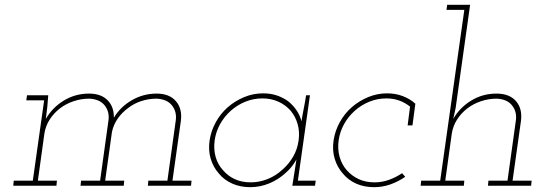

<svg xmlns="http://www.w3.org/2000/svg" viewBox="-20 -770 2257 796"><path d="M595 -21 593 0H772L774 -21H695L730 -270Q736 -320 709 -351Q682 -382 629 -382Q574 -382 526.5 -354.5Q479 -327 452 -282Q453 -327 426 -354.5Q399 -382 349 -382Q292 -382 244.5 -353Q197 -324 170 -277Q172 -291 173 -301.5Q174 -312 176 -326L180 -375H92L89 -354H163L116 -21H37L35 0H214L216 -21H137L164 -216Q169 -248 186 -274.5Q203 -301 229 -321Q254 -340 285.5 -350.5Q317 -361 350 -361Q393 -359 413.5 -333.5Q434 -308 430 -273L395 -21H316L314 0H493L495 -21H416L444 -222Q450 -252 467.5 -277.5Q485 -303 511 -322Q535 -341 566 -351Q597 -361 629 -361Q672 -359 692.5 -333.5Q713 -308 709 -273L674 -21Z M849 -188Q843 -147 853.5 -112Q864 -77 887 -51Q909 -24 942.5 -9Q976 6 1017 6Q1059 6 1097 -10Q1135 -26 1164 -53Q1178 -65 1189.5 -79.5Q1201 -94 1209 -109Q1207 -94 1204.5 -80Q1202 -66 1200 -51L1192 0H1286L1289 -21H1215L1265 -375H1249Q1245 -348 1239.5 -321Q1234 -294 1230 -267Q1224 -291 1209.5 -312.5Q1195 -334 1175 -350Q1153 -366 1127 -374.5Q1101 -383 1071 -383Q1030 -383 992.5 -367.5Q955 -352 925 -326Q895 -300 875 -264Q855 -228 849 -188ZM870 -188Q875 -224 892.5 -255.5Q910 -287 937 -311Q964 -335 997.5 -348.5Q1031 -362 1068 -362Q1104 -362 1134 -348.5Q1164 -335 1185 -311Q1205 -287 1214 -255.5Q1223 -224 1218 -188Q1213 -151 1195 -120Q1177 -89 1150 -66Q1123 -41 1089 -27.5Q1055 -14 1019 -14Q982 -14 953 -27.5Q924 -41 904 -65Q883 -88 874 -119.5Q865 -151 870 -188Z M1660 -37 1647 -52Q1622 -35 1593 -24.5Q1564 -14 1533 -14Q1496 -14 1467 -27.5Q1438 -41 1417 -65Q1397 -88 1388 -119.5Q1379 -151 1384 -188Q1389 -224 1406.5 -255.5Q1424 -287 1451 -311Q1478 -335 1511.5 -348.5Q1545 -362 1582 -362Q1611 -362 1635.5 -353Q1660 -344 1680 -328L1670 -250H1690L1702 -340Q1680 -360 1650 -371.5Q1620 -383 1585 -383Q1544 -383 1506.5 -367.5Q1469 -352 1439 -326Q1409 -300 1389 -264Q1369 -228 1363 -188Q1357 -147 1367.5 -112Q1378 -77 1401 -51Q1423 -24 1456 -9Q1489 6 1531 6Q1566 6 1598.5 -5.5Q1631 -17 1660 -37Z M2005 -21 2003 0H2182L2184 -21H2105L2140 -270Q2146 -320 2119 -351Q2092 -382 2038 -382Q1981 -382 1933.5 -353Q1886 -324 1859 -277L1869 -322L1929 -750H1834L1831 -729H1905L1805 -21H1726L1724 0H1903L1905 -21H1826L1853 -216Q1858 -248 1875 -274.5Q1892 -301 1918 -321Q1943 -340 1974.5 -350.5Q2006 -361 2039 -361Q2082 -359 2102.5 -333.5Q2123 -308 2119 -273L2084 -21Z"/></svg>

Font: Josefin Slab ExtraLight
Style: Italic
Weight: 250
Italic angle: -12°
Designer: Santiago Orozco
Foundry: Typemade
Version: Version 2.100